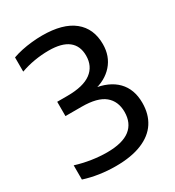

<svg xmlns="http://www.w3.org/2000/svg" viewBox="-182 -856 883 971"><g transform="rotate(-30 259.0 -370.5)"><path d="M207.5 9.5Q159.5 9.5 113 2.5Q66.5 -4.5 24.5 -18V-101Q67.5 -87.5 114.2 -80.2Q161 -73 204 -73Q294.5 -73 338.5 -107.2Q382.5 -141.5 382.5 -207Q382.5 -269 341 -303.2Q299.5 -337.5 207.5 -337.5H113V-421H172Q266 -421 311.2 -454.8Q356.5 -488.5 356.5 -550.5Q356.5 -607.5 318.8 -637.2Q281 -667 204.5 -667Q163 -667 121.2 -660Q79.5 -653 40.5 -639V-722Q64 -730.5 93 -736.8Q122 -743 153 -746.2Q184 -749.5 214 -749.5Q334.5 -749.5 396.8 -699.5Q459 -649.5 459 -558.5Q459 -488.5 417.2 -441Q375.5 -393.5 302.5 -378L303 -388Q390.5 -376.5 437 -328.8Q483.5 -281 483.5 -201.5Q483.5 -135.5 452.8 -88.2Q422 -41 360.5 -15.8Q299 9.5 207.5 9.5Z"/></g></svg>

Font: Encode Sans SC Condensed Thin Medium
Style: Regular
Weight: 500
Version: Version 3.002